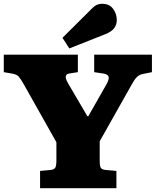

<svg xmlns="http://www.w3.org/2000/svg" viewBox="-22 -991 820 1011"><path d="M189 0V-91L244 -96Q263 -98 269 -108Q275 -118 275 -148V-242L101 -551Q88 -574 77 -587Q66 -600 39 -604L-2 -611V-703H388V-611L343 -604Q327 -602 324.5 -589.5Q322 -577 336 -553L438 -379H443L538 -546Q554 -574 550 -587Q546 -600 521 -604L474 -611V-703H778V-611L728 -601Q710 -597 697.5 -584Q685 -571 671 -545L503 -247V-144Q503 -118 508.5 -108Q514 -98 535 -96L591 -91V0ZM343 -736 307 -792 461 -945Q478 -962 490.5 -966.5Q503 -971 516 -971Q554 -971 573.5 -944.5Q593 -918 593 -885Q593 -862 579.5 -843Q566 -824 530 -810Z"/></svg>

Font: Literata 18pt Black
Style: Regular
Weight: 900
Designer: Latin by Veronika Burian and Jose Scaglione. Greek by Irene Vlachou. Cyrillic by Vera Evstafieva.
Foundry: TypeTogether
Version: Version 3.103;gftools[0.9.29]